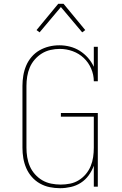

<svg xmlns="http://www.w3.org/2000/svg" viewBox="-20 -981 640 1009"><path d="M296 8Q268 8 241 2.5Q214 -3 190 -16.5Q166 -30 147.5 -51Q129 -72 118 -97.5Q107 -123 102.5 -150Q98 -177 98 -205V-530Q98 -557 102.5 -584Q107 -611 117.5 -636Q128 -661 146 -682Q164 -703 187.5 -716.5Q211 -730 237.5 -736.5Q264 -743 292 -743Q320 -743 347.5 -736Q375 -729 399 -714Q423 -699 442 -677.5Q461 -656 473 -630V-735H494V-554H473Q473 -588 459 -620.5Q445 -653 420 -676.5Q395 -700 362 -712Q329 -724 294 -724Q270 -724 245.5 -718.5Q221 -713 200 -700Q179 -687 162.5 -668Q146 -649 136.5 -626.5Q127 -604 123 -579.5Q119 -555 119 -530V-205Q119 -180 123 -155Q127 -130 137 -107Q147 -84 164 -65Q181 -46 202.5 -33.5Q224 -21 249 -16Q274 -11 299 -11Q324 -11 348.5 -16Q373 -21 394 -34Q415 -47 431 -66Q447 -85 456.5 -108Q466 -131 469.5 -155.5Q473 -180 473 -205V-368H300V-387H494V0H473V-110Q463 -83 446 -59.5Q429 -36 405 -20.5Q381 -5 352.5 1.5Q324 8 296 8ZM188 -811 172 -823 286 -961H314L371 -892L428 -823L412 -811L300 -944Z"/></svg>

Font: Iosevka Etoile Thin
Style: Regular
Weight: 100
Designer: Belleve Invis
Foundry: Belleve Invis
Version: Version 22.1.2; ttfautohint (v1.8.4)